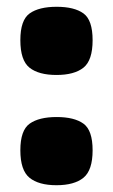

<svg xmlns="http://www.w3.org/2000/svg" viewBox="-20 -537 333 566"><path d="M253 -418.5Q253 -359 226 -337.5Q199 -316 146.5 -316Q94 -316 67 -337.5Q40 -359 40 -418.5Q40 -478 67.5 -497.5Q95 -517 147 -517Q199 -517 226 -497.5Q253 -478 253 -418.5ZM253 -94Q253 -35 226 -13Q199 9 146.5 9Q94 9 67 -13Q40 -35 40 -94Q40 -153 67.5 -172.5Q95 -192 147 -192Q199 -192 226 -172.5Q253 -153 253 -94Z"/></svg>

Font: Titan One
Style: Regular
Weight: 400
Designer: Rodrigo Fuenzalida
Foundry: Rodrigo Fuenzalida
Version: Version 1.001